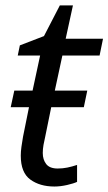

<svg xmlns="http://www.w3.org/2000/svg" viewBox="-20 -678 400 708"><path d="M180.7 9.8Q127 9.8 91.8 -15.9Q56.6 -41.5 56.6 -104Q56.6 -119.1 59.1 -137Q61.5 -154.8 64.9 -173.8L86.9 -282.7H19.5L32.7 -343.8H100.1L127.9 -473.1H45.4L53.2 -510.7L142.1 -544.9L200.7 -658.2H249L222.2 -535.2H359.9L347.2 -473.1H210L182.1 -343.8H301.8L289.1 -282.7H168.9L146.5 -172.9Q143.1 -159.2 140.4 -143.6Q137.7 -127.9 137.7 -113.8Q137.7 -89.4 150.4 -73Q163.1 -56.6 192.9 -56.6Q211.4 -56.6 228.3 -60.1Q245.1 -63.5 264.2 -69.8V-7.3Q252 -1.5 227.3 4.2Q202.6 9.8 180.7 9.8Z"/></svg>

Font: Open Sans
Style: Italic
Weight: 400
Italic angle: -12°
Designer: Monotype Design Team
Foundry: Monotype Imaging Inc.
Version: Version 3.000; ttfautohint (v1.8.4)